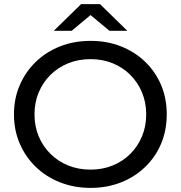

<svg xmlns="http://www.w3.org/2000/svg" viewBox="-20 -907 880 935"><path d="M421 8Q341 8 272.5 -19Q204 -46 154 -94.5Q104 -143 76 -208Q48 -273 48 -350Q48 -427 76 -492Q104 -557 154 -605.5Q204 -654 272 -681Q340 -708 421 -708Q501 -708 568.5 -681.5Q636 -655 686.5 -606.5Q737 -558 764.5 -493Q792 -428 792 -350Q792 -272 764.5 -207Q737 -142 686.5 -93.5Q636 -45 568.5 -18.5Q501 8 421 8ZM421 -81Q479 -81 528.5 -101Q578 -121 614.5 -157.5Q651 -194 671.5 -243Q692 -292 692 -350Q692 -408 671.5 -457Q651 -506 614.5 -542.5Q578 -579 528.5 -599Q479 -619 421 -619Q362 -619 312.5 -599Q263 -579 226 -542.5Q189 -506 168.5 -457Q148 -408 148 -350Q148 -292 168.5 -243Q189 -194 226 -157.5Q263 -121 312.5 -101Q362 -81 421 -81ZM242 -757 375 -887H467L600 -757H513L381 -867H461L329 -757Z"/></svg>

Font: Montserrat Thin Medium
Style: Regular
Weight: 500
Version: Version 9.000